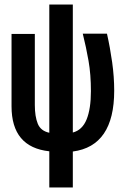

<svg xmlns="http://www.w3.org/2000/svg" viewBox="-20 -675 540 849"><path d="M198 -6Q31 -24 31 -205V-525H134V-211Q134 -160 147 -128Q160 -96 198 -88V-655H302V-89Q344 -100 363 -147Q382 -194 382 -272Q382 -346 371.5 -406Q361 -466 346 -526H453Q467 -464 476 -399.5Q485 -335 485 -274Q485 -29 302 -5V154H198Z"/></svg>

Font: D2Coding ligature
Style: Bold
Weight: 700
Monospace: yes
Designer: Yong-Rak Park; Jeong-Hwan Yoon; Sang-Min Lee;
Foundry: NHN Corporation
Version: Version 1.3.2; Build 20180524